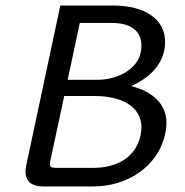

<svg xmlns="http://www.w3.org/2000/svg" viewBox="-20 -670 665 690"><path d="M451.7 -360.8C510 -386.7 557.5 -429.2 570 -487.5C572.5 -499.2 573.3 -510 573.3 -520C573.3 -600 501.7 -650 388.3 -650H196.7L74.2 -75C72.5 -67.5 71.7 -60 71.7 -53.3C71.7 -16.7 96.7 0 133.3 0H316.7C430 0 547.5 -65 574.2 -191.7C576.7 -204.2 578.3 -216.7 578.3 -227.5C578.3 -295.8 530 -340 451.7 -360.8ZM319.2 -325C414.2 -325 488.3 -289.2 488.3 -211.7C488.3 -202.5 486.7 -193.3 485 -183.3C468.3 -105.8 402.5 -66.7 314.2 -66.7H180.8C165.8 -66.7 159.2 -70 159.2 -80.8C159.2 -84.2 160 -87.5 160.8 -91.7L210.8 -325ZM331.7 -383.3H223.3L266.7 -587.5H383.3C446.7 -587.5 488.3 -560.8 488.3 -506.7C488.3 -498.3 487.5 -489.2 485 -479.2C473.3 -422.5 403.3 -383.3 331.7 -383.3Z"/></svg>

Font: BoonHome
Style: Book Oblique
Weight: 400
Italic angle: -12°
Designer: Sungsit Sawaiwan
Foundry: Sungsit Sawaiwan
Version: Version 0.2